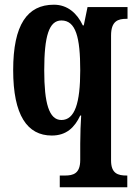

<svg xmlns="http://www.w3.org/2000/svg" viewBox="-20 -566 572 816"><path d="M234 230H521V180H518C482 180 452 172 452 116V-415C452 -477 482 -486 517 -486H522V-536H352L336 -458H332C307 -511 266 -546 209 -546C96 -546 36 -461 36 -268C36 -76 96 10 200 10C262 10 297 -24 321 -75H325C323 -48 321 5 321 45V114C321 172 291 180 256 180H234ZM241 -56C188 -56 168 -128 168 -267C168 -412 188 -479 241 -479C302 -479 321 -408 321 -267C321 -128 298 -56 241 -56Z"/></svg>

Font: Noto Serif Georgian ExtraCondensed Bold
Style: Regular
Weight: 700
Width: 2
Designer: Monotype Design Team, Akaki Razmadze
Foundry: Google LLC
Version: Version 2.003